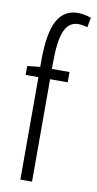

<svg xmlns="http://www.w3.org/2000/svg" viewBox="-86 -789 417 827"><g transform="rotate(10 122.0 -375.0)"><path d="M66 0V-448H10V-487L66 -493V-521Q66 -640 95.5 -695Q125 -750 186 -750Q214 -750 244 -739L236 -696Q224 -700 214.5 -701.5Q205 -703 196 -703Q155 -703 136 -660Q117 -617 117 -520V-493H194V-448H117V0Z"/></g></svg>

Font: Georama ExtraCondensed Light
Style: Regular
Weight: 300
Width: 2
Designer: Jean-Baptiste Levee
Foundry: Production Type
Version: Version 1.000